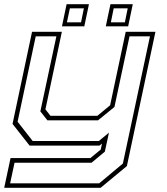

<svg xmlns="http://www.w3.org/2000/svg" viewBox="-32 -691 792 911"><path d="M108.5 0 27.5 -103 120 -540H261.5L183.5 -172L207.5 -141.5H430L490.5 -191.5L564.5 -540H705.5L570 97L445.5 200H-12L18 59H397L446 18.5L452 -10L440 0ZM16 179H438.5L551 85L679.5 -518.5H582.5L511 -183.5L433 -120H193L159.5 -162.5L235.5 -518.5H137.5L51.5 -113.5L123 -22H437L485 -61.5L465.5 28.5L402.5 81H37ZM470 -566 492 -671H598L576 -566ZM262 -566 284 -671H390L368 -566ZM285.5 -585H352.5L366 -651.5H299.5ZM494 -585H560.5L574 -651.5H507.5Z"/></svg>

Font: Tourney Expanded ExtraLight
Style: Italic
Weight: 200
Width: 7
Italic angle: -12°
Designer: Tyler Finck
Foundry: Etcetera Type Co
Version: Version 1.010; ttfautohint (v1.8.3)